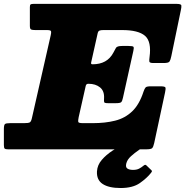

<svg xmlns="http://www.w3.org/2000/svg" viewBox="-70 -770 955 990"><path d="M372 -327 335.5 -165Q332 -148 333.5 -141.5Q335 -135 358 -135H408Q472.5 -135 523.5 -147.8Q574.5 -160.5 611.5 -195.8Q648.5 -231 670 -297.5Q675.5 -313.5 680.8 -319.2Q686 -325 708 -325H757Q781.5 -325 783.2 -318.2Q785 -311.5 781 -293L725 -32Q720.5 -11.5 714.2 -5.8Q708 0 682 0H-27Q-41 0 -45.5 -3.5Q-50 -7 -50 -22V-104.5Q-50 -126 -44.2 -130.5Q-38.5 -135 -18 -135H53Q76 -135 83.2 -138.8Q90.5 -142.5 94.5 -161L191.5 -588Q195 -602.5 193.2 -608.8Q191.5 -615 171.5 -615H112Q97 -615 90.5 -617.8Q84 -620.5 84 -637V-733Q84 -744.5 87.8 -747.2Q91.5 -750 103 -750H841Q864.5 -750 865.2 -741.2Q866 -732.5 862 -715L813.5 -481Q809.5 -461 804.2 -453Q799 -445 774 -445H721Q701 -445 700 -452.8Q699 -460.5 701 -475Q712 -555.5 677.8 -585.2Q643.5 -615 560 -615H463Q450 -615 443 -612.2Q436 -609.5 433.5 -598L400 -448Q397.5 -438.5 407 -438.5H407.5Q482.5 -438.5 514 -497.5Q522.5 -513.5 528 -523.2Q533.5 -533 560 -533H593Q615 -533 618.2 -528.5Q621.5 -524 617.5 -507L564 -266Q560.5 -249 555.2 -243.5Q550 -238 528 -238H487Q469 -238 467.2 -243.2Q465.5 -248.5 466.5 -262Q469 -300.5 446 -319.2Q423 -338 386.5 -338H385Q374.5 -338 372 -327ZM552 199.5Q491 199.5 459.2 178.5Q427.5 157.5 430 113.5Q432 81 454.5 54.8Q477 28.5 509.5 7.2Q542 -14 575.2 -31Q608.5 -48 631.5 -61.5Q641 -67 653 -60.8Q665 -54.5 668 -51.5Q680 -40 685.2 -35.8Q690.5 -31.5 683 -24.5Q668.5 -11.5 646.2 3.5Q624 18.5 605 35.8Q586 53 581 73.5Q576.5 92.5 587 99.2Q597.5 106 616 106Q634.5 106 646.8 99.8Q659 93.5 668.5 85.5Q678.5 76.5 684 82L710 107Q714 110.5 713.5 113Q713 115.5 709 121Q687.5 148.5 651 174Q614.5 199.5 552 199.5Z"/></svg>

Font: Besley* Fatface
Style: Italic
Weight: 900
Italic angle: -13°
Designer: Owen Earl
Foundry: indestructible type*
Version: Version 3.000; ttfautohint (v1.8.3)